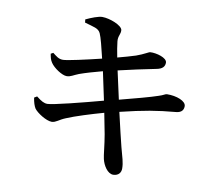

<svg xmlns="http://www.w3.org/2000/svg" viewBox="-87 -881 1175 1033"><g transform="rotate(10 500.0 -364.0)"><path d="M104 -286C108 -260 114 -242 122 -229C137 -208 189 -174 220 -174C243 -175 256 -192 291 -206C338 -226 422 -252 490 -271L512 -158C522 -102 526 -45 531 -26C539 9 564 49 595 49C625 48 637 29 637 8C637 -26 627 -52 613 -105C604 -142 588 -206 569 -290C696 -321 768 -333 869 -342C903 -345 910 -364 910 -381C910 -409 858 -429 805 -428C796 -428 789 -420 763 -412C723 -398 633 -374 555 -354L521 -508C580 -522 667 -541 724 -552C758 -558 770 -573 770 -594C770 -621 710 -637 678 -635C669 -635 648 -619 605 -604C577 -595 545 -586 507 -576C500 -611 496 -636 493 -662C490 -692 505 -702 503 -725C500 -750 432 -777 390 -777C370 -777 331 -762 302 -748L304 -731C354 -716 379 -714 391 -689C401 -668 414 -614 428 -556C346 -536 244 -513 221 -513C197 -513 184 -526 164 -541L151 -534C155 -513 157 -502 167 -487C184 -461 231 -430 256 -430C278 -430 291 -442 320 -453C353 -465 399 -478 444 -490L477 -335C370 -306 209 -265 180 -265C162 -265 147 -273 119 -295Z"/></g></svg>

Font: Noto Serif CJK KR SemiBold
Style: Regular
Weight: 600
Designer: Ryoko NISHIZUKA 西塚涼子 (kana & ideographs); Frank Grießhammer (Latin, Greek & Cyrillic); Wenlong ZHANG 张文龙 (bopomofo); San
Foundry: Adobe
Version: Version 2.001;hotconv 1.1.0;makeotfexe 2.6.0